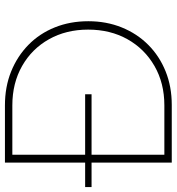

<svg xmlns="http://www.w3.org/2000/svg" viewBox="11 -727 716 778"><g transform="rotate(-90 369.0 -338.0)"><path d="M0 -325V-351H376V-325ZM110 0V-30H331Q421 -30 490.5 -70Q560 -110 599 -179.5Q638 -249 638 -339Q638 -428 599 -497.5Q560 -567 490.5 -606.5Q421 -646 331 -646H114V-676H331Q406 -676 468 -651Q530 -626 576 -581Q622 -536 647 -474Q672 -412 672 -338Q672 -265 647 -203Q622 -141 576.5 -95.5Q531 -50 469 -25Q407 0 333 0ZM99 0V-676H131V0Z"/></g></svg>

Font: Outfit Thin
Style: Regular
Weight: 100
Designer: Rodrigo Fuenzalida
Foundry: fragTYPE
Version: Version 1.100;gftools[0.9.27]